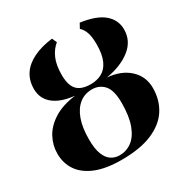

<svg xmlns="http://www.w3.org/2000/svg" viewBox="-173 -893 1009 1046"><g transform="rotate(-30 331.0 -370.0)"><path d="M295.5 11Q198 11 134.2 -15Q70.5 -41 39.2 -87Q8 -133 8 -193.5Q8 -245.5 33.2 -292.8Q58.5 -340 112 -374Q165.5 -408 249.5 -419Q164.5 -427.5 119 -464.5Q73.5 -501.5 73.5 -562.5Q73.5 -615 99 -653.8Q124.5 -692.5 174.2 -717.2Q224 -742 296 -751L309.5 -721Q278.5 -696 260.8 -655.5Q243 -615 243 -552.5Q243 -507 256 -480Q269 -453 294.2 -441.5Q319.5 -430 356 -430Q395.5 -430 426 -446.5Q456.5 -463 474 -501.2Q491.5 -539.5 491.5 -603.5Q491.5 -650.5 481.8 -678Q472 -705.5 454 -721L470.5 -751Q570 -737 615.8 -697.2Q661.5 -657.5 661.5 -598.5Q661.5 -526.5 603 -480.2Q544.5 -434 449.5 -418Q535.5 -411 586.8 -363.5Q638 -316 638 -244Q638 -169 601.5 -111.5Q565 -54 489.2 -21.5Q413.5 11 295.5 11ZM298.5 -16Q341.5 -16 375.8 -41.5Q410 -67 430 -120.8Q450 -174.5 450 -258.5Q450 -337.5 421 -370.2Q392 -403 345.5 -403Q299.5 -403 266 -376.2Q232.5 -349.5 214.2 -298.8Q196 -248 196 -175.5Q196 -115.5 209.8 -80.5Q223.5 -45.5 246.8 -30.8Q270 -16 298.5 -16Z"/></g></svg>

Font: Merriweather 144pt Black
Style: Italic
Weight: 900
Italic angle: -7.8°
Version: Version 2.101